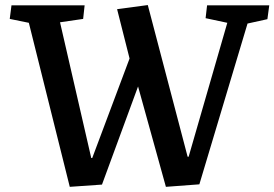

<svg xmlns="http://www.w3.org/2000/svg" viewBox="-20 -721 1073 751"><path d="M713.9 -107.9H717.8L869.1 -631.8L784.2 -649.9L790 -700.2H1033.2L1025.9 -646L948.2 -628.9L759.8 0L628.9 9.8L520 -382.8L378.9 1L252.9 9.8L92.8 -631.8L18.1 -647L24.9 -700.2H311L305.2 -647L214.8 -633.8L336.9 -103H340.8L486.8 -492.2L438 -685.1L558.1 -701.2Z"/></svg>

Font: Literata Book SemiBold
Style: Italic
Weight: 600
Italic angle: -3°
Designer: Latin by Veronika Burian and Jose Scaglione. Greek by Irene Vlachou. Cyrillic by Vera Evstafieva
Foundry: TypeTogether
Version: Version 1.003;PS 001.003;hotconv 1.0.88;makeotf.lib2.5.64775